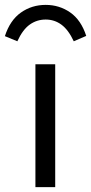

<svg xmlns="http://www.w3.org/2000/svg" viewBox="-67 -766 373 786"><path d="M78 0V-503H159V0ZM286 -619 235 -597Q213 -644 184.5 -665Q156 -686 120 -686Q84 -686 55 -665.5Q26 -645 4 -597L-47 -618Q-26 -683 18.5 -714.5Q63 -746 120 -746Q176 -746 220.5 -715Q265 -684 286 -619Z"/></svg>

Font: Muli
Style: Regular
Weight: 400
Designer: Vernon Adams
Foundry: Vernon Adams
Version: Version 2.000